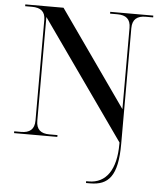

<svg xmlns="http://www.w3.org/2000/svg" viewBox="-62 -767 894 1061"><g transform="rotate(5 385.0 -237.0)"><path d="M455 240H478C579 240 630 187 630 8V-634C630 -684 657 -704 704 -704H745V-714H506V-704H547C594 -704 620 -684 620 -635V-184L247 -714H35V-704H73C120 -704 147 -685 147 -638V-80C147 -30 120 -10 73 -10H35V0H275V-10H230C183 -10 157 -30 157 -80V-655L620 1V10C620 151 566 230 469 230H455Z"/></g></svg>

Font: Noto Serif Display Medium
Style: Regular
Weight: 500
Designer: Monotype Design Team
Foundry: Monotype Imaging Inc.
Version: Version 2.009